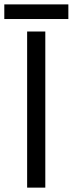

<svg xmlns="http://www.w3.org/2000/svg" viewBox="-26 -858 333 878"><path d="M98.1 0V-713.9H181.2V0ZM-6.3 -837.9H286.6V-771H-6.3Z"/></svg>

Font: OpenSans-Regular
Style: Regular
Weight: 400
Foundry: Ascender Corporation
Version: Version 1.10